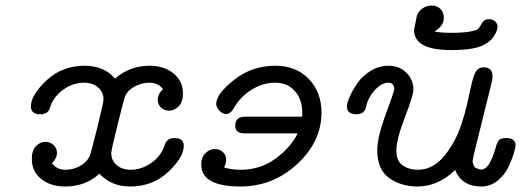

<svg xmlns="http://www.w3.org/2000/svg" viewBox="-20 -676 1902 701"><path d="M92.8 -287.1Q92.8 -329.1 149.9 -382.6Q207 -436 289.1 -436Q359.9 -436 399.9 -389.2Q454.1 -436 526.9 -436Q578.6 -436 613.3 -408Q647.9 -379.9 647.9 -335Q647.9 -302.7 632.1 -287.4Q616.2 -272 597.2 -272Q580.1 -272 568.1 -283Q556.2 -293.9 556.2 -312Q556.2 -334 575.2 -350.1Q558.1 -374 524.9 -374Q498 -374 472.4 -360.6Q446.8 -347.2 437 -325.2Q433.1 -316.4 409.7 -222.2Q386.2 -127.9 386.2 -117.2Q386.2 -90.3 406 -73.2Q425.8 -56.2 457 -56.2Q494.1 -56.2 528.6 -78.6Q563 -101.1 578.1 -137.2L580.1 -144Q583 -150.9 584.5 -154.1Q585.9 -157.2 590.1 -162.1Q594.2 -167 600.1 -169.4Q606 -171.9 613.8 -171.9H617.2Q651.4 -171.9 650.9 -143.1Q650.9 -102.1 594.5 -48.6Q538.1 4.9 455.1 4.9Q386.2 4.9 342.8 -42Q293 4.9 217.8 4.9Q164.6 4.9 130.4 -22.5Q96.2 -49.8 96.2 -95.2Q96.2 -127.4 111.6 -142.8Q127 -158.2 146 -158.2Q163.1 -158.2 175.5 -146.5Q188 -134.8 188 -118.2Q188 -98.1 169.9 -80.1Q187 -56.2 219.2 -56.2Q247.1 -56.2 271.5 -69.6Q295.9 -83 307.1 -105Q311 -112.8 334.5 -207.3Q357.9 -301.8 357.9 -313Q357.9 -339.8 337.9 -356.9Q317.9 -374 287.1 -374Q247.1 -374 213.1 -350.1Q179.2 -326.2 166 -293Q165 -291 163.1 -284.9Q161.1 -278.8 160.2 -276.4Q159.2 -273.9 156 -270Q152.8 -266.1 149.4 -264.2Q146 -262.2 140.4 -260.5Q134.8 -258.8 127 -258.8Q92.8 -259.3 92.8 -287.1Z M714.8 -75.2Q714.8 -102.1 730.2 -116.9Q745.6 -131.8 764.6 -131.8Q781.7 -131.8 793.7 -120.8Q805.7 -109.9 805.7 -92.8Q805.7 -77.6 797.9 -64.9Q822.8 -56.2 858.9 -56.2Q929.7 -56.2 985.1 -96.2Q1040.5 -136.2 1066.9 -189H872.6Q838.4 -189 838.9 -217.8Q838.9 -250 875.5 -250H1083.5V-265.1Q1083.5 -313 1056.6 -343.5Q1029.8 -374 983.9 -374Q939.9 -374 898.9 -348.6Q857.9 -323.2 835.4 -284.2Q823.2 -260.3 805.7 -259.8Q792.5 -259.8 781 -272Q769.5 -284.2 769.5 -296.9Q769.5 -333 834.7 -384.5Q899.9 -436 984.9 -436Q1061 -436 1107.4 -387.9Q1153.8 -339.8 1153.8 -265.1Q1153.8 -159.2 1065.2 -77.1Q976.6 4.9 857.9 4.9Q714.8 4.9 714.8 -75.2Z M1246.6 -287.1Q1246.6 -300.3 1257.1 -323.7Q1267.6 -347.2 1284.9 -372.6Q1302.2 -397.9 1332.8 -417Q1363.3 -436 1398.4 -436Q1438.5 -436 1463.9 -410.4Q1489.3 -384.8 1489.3 -349.1Q1489.3 -328.1 1458.3 -247.6Q1427.2 -167 1427.2 -127Q1427.2 -87.9 1450.4 -72Q1473.6 -56.2 1505.4 -56.2Q1560.5 -56.2 1602.1 -106.7Q1643.6 -157.2 1665.5 -225.1Q1676.8 -258.3 1685.1 -294.7Q1693.4 -331.1 1698 -353Q1702.6 -375 1708.5 -394Q1714.4 -413.1 1722.9 -421.6Q1731.4 -430.2 1745.6 -430.2Q1778.8 -430.2 1778.3 -396Q1778.3 -386.2 1775.4 -376L1709.5 -109.9Q1705.6 -89.8 1705.6 -87.9Q1705.6 -78.1 1713.4 -64.9Q1727.5 -57.1 1738.3 -57.1Q1766.1 -57.1 1788.6 -132.8Q1794.4 -155.8 1801 -163.8Q1807.6 -171.9 1828.6 -171.9H1829.6Q1862.8 -171.9 1862.3 -143.1Q1862.3 -137.2 1856 -116.2Q1849.6 -95.2 1836.4 -66.7Q1823.2 -38.1 1796.9 -16.6Q1770.5 4.9 1737.3 4.9Q1666.5 4.9 1641.6 -55.2Q1579.6 4.9 1503.4 4.9Q1445.3 4.9 1401.4 -25.6Q1357.4 -56.2 1357.4 -127.9Q1357.4 -174.8 1388.4 -258.8Q1419.4 -342.8 1419.4 -350.1Q1419.4 -374 1396.5 -374Q1378.4 -374 1359.4 -357.9Q1340.3 -340.8 1329.8 -321.3Q1319.3 -301.8 1317.4 -288.8Q1315.4 -275.9 1306.9 -267.3Q1298.3 -258.8 1281.2 -258.8Q1246.6 -259.3 1246.6 -287.1ZM1491.7 -566.9 1502.4 -620.1Q1508.3 -635.3 1522.9 -645.5Q1537.6 -655.8 1555.7 -655.8Q1576.7 -655.8 1588.6 -642.8Q1600.6 -629.9 1600.6 -611.8Q1600.6 -581.1 1566.4 -561Q1589.4 -556.2 1625.5 -556.2H1628.4Q1670.4 -556.2 1694.8 -560.5Q1719.2 -564.9 1724.9 -570.1Q1730.5 -575.2 1735.6 -584.7Q1740.7 -594.2 1743.7 -597.2Q1751.5 -606 1765.6 -606Q1777.8 -606 1787.1 -598.4Q1796.4 -590.8 1796.4 -577.9Q1796.4 -564.9 1784.4 -545.4Q1772.5 -525.9 1748.5 -513.2Q1712.4 -493.2 1629.4 -493.2H1628.4Q1491.7 -492.7 1491.7 -566.9Z"/></svg>

Font: CMU Typewriter Text Variable Width
Style: Italic
Weight: 500
Italic angle: -14.04°
Version: Version 0.7.0